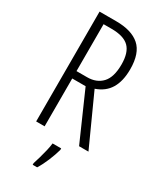

<svg xmlns="http://www.w3.org/2000/svg" viewBox="-232 -787 897 1081"><g transform="rotate(30 216.5 -246.5)"><path d="M184 -714Q285 -714 336.5 -668.5Q388 -623 388 -519Q388 -442 359 -393.5Q330 -345 269 -324L416 0H355L218 -311H131V0H76V-714ZM183 -664H131V-359H200Q261 -359 296.5 -397Q332 -435 332 -518Q332 -595 297 -629.5Q262 -664 183 -664ZM274 71Q264 107 247 148Q230 189 210 221H181V210Q187 192 195 164.5Q203 137 209.5 109Q216 81 218 61H274Z"/></g></svg>

Font: Noto Sans Tamil ExtraCondensed Light
Style: Regular
Weight: 300
Width: 2
Designer: Jelle Bosma - Monotype Design Team
Foundry: Monotype Imaging Inc.
Version: Version 2.004; ttfautohint (v1.8.4.7-5d5b)